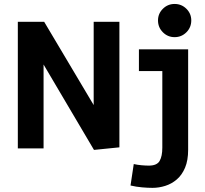

<svg xmlns="http://www.w3.org/2000/svg" viewBox="-20 -735 1014 951"><path d="M445.5 7.5 140.4 -509.3 195.8 -512.2V0H68.3V-627H198.8L499.9 -120.6L444 -117.7V-627H571.4V-5.2ZM735.4 195.5Q712.1 195.5 683.8 193Q655.4 190.6 626.5 183.8L642.5 77.5Q660.4 81.7 681.2 83.5Q702 85.3 717.1 85.3Q757.3 85.3 770.6 62.1Q784 39 784 -3.8V-383.1H668.1V-490.8H911.9V6.7Q911.9 59.3 896.7 95.5Q881.4 131.8 855.8 153.7Q830.2 175.6 798.8 185.5Q767.5 195.5 735.4 195.5ZM844.9 -551Q810.9 -551 786.8 -575.1Q762.6 -599.3 762.6 -633.9Q762.6 -667.5 786.8 -691.5Q810.9 -715.4 844.9 -715.4Q879.1 -715.4 903.3 -691.5Q927.4 -667.5 927.4 -633.9Q927.4 -599.3 903.3 -575.1Q879.1 -551 844.9 -551Z"/></svg>

Font: Anaheim
Style: Regular
Weight: 400
Designer: Vernon Adams
Foundry: Vernon Adams
Version: Version 2.001